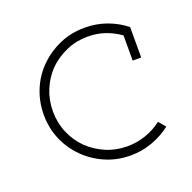

<svg xmlns="http://www.w3.org/2000/svg" viewBox="-81 -463 550 551"><g transform="rotate(-20 194.5 -188.0)"><path d="M354 -36Q328 -16 296.5 -4.5Q265 7 230 7Q189 7 153.5 -8.5Q118 -24 91.5 -50.5Q65 -77 50 -112Q35 -147 35 -188Q35 -228 50 -264Q65 -300 92 -326Q118 -352 153.5 -367.5Q189 -383 230 -383Q266 -383 297.5 -371.5Q329 -360 354 -340V-247H328V-324Q307 -339 282.5 -347.5Q258 -356 230 -356Q195 -356 165 -343Q135 -330 112 -308Q89 -285 76 -254Q63 -223 63 -188Q63 -153 76 -122.5Q89 -92 112 -69Q135 -47 165 -34Q195 -21 230 -21Q260 -21 287 -30.5Q314 -40 336 -57Z"/></g></svg>

Font: Josefin Slab Light
Style: Regular
Weight: 300
Designer: Santiago Orozco
Foundry: Typemade
Version: Version 2.000